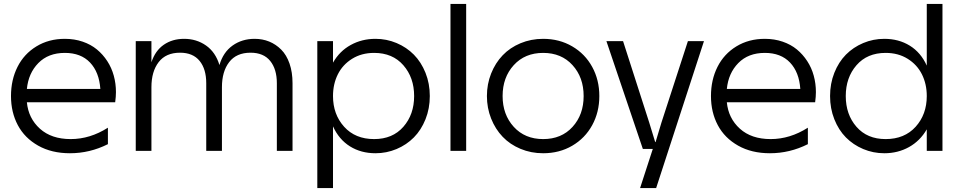

<svg xmlns="http://www.w3.org/2000/svg" viewBox="-20 -770 4895 980"><path d="M336.9 12.2Q243.7 12.2 174.8 -26.6Q106 -65.4 71 -131.1Q36.1 -196.8 36.1 -279.8Q36.1 -362.3 69.3 -428.5Q102.5 -494.6 165.8 -533.2Q229 -571.8 311 -571.8Q359.9 -571.8 401.9 -557.4Q443.8 -543 474.6 -517.6Q505.4 -492.2 527.6 -458Q549.8 -423.8 560.8 -383.5Q571.8 -343.3 571.8 -299.8Q571.8 -276.4 567.9 -248H117.2Q125 -166 183.8 -113Q242.7 -60.1 340.8 -60.1Q439.5 -60.1 530.8 -118.2V-34.2Q438.5 12.2 336.9 12.2ZM117.2 -315.9H492.2Q486.3 -401.4 439.7 -450.7Q393.1 -500 311 -500Q226.6 -500 175.8 -448.2Q125 -396.5 117.2 -315.9Z M672.9 -560.1H752.9V-452.1Q772.5 -511.7 816.2 -541.7Q859.9 -571.8 919.9 -571.8Q982.9 -571.8 1031.5 -537.8Q1080.1 -503.9 1100.1 -438Q1119.1 -503.4 1167.2 -537.6Q1215.3 -571.8 1279.8 -571.8Q1319.8 -571.8 1354 -557.9Q1388.2 -543.9 1415.3 -516.8Q1442.4 -489.7 1457.8 -445.6Q1473.1 -401.4 1473.1 -345.2V0H1393.1V-345.2Q1393.1 -417 1359.1 -459Q1325.2 -501 1258.8 -501Q1186.5 -501 1149.7 -452.9Q1112.8 -404.8 1112.8 -325.2V0H1032.7V-345.2Q1032.7 -417.5 998.8 -459.2Q964.8 -501 898.9 -501Q826.7 -501 789.8 -452.9Q752.9 -404.8 752.9 -325.2V0H672.9Z M1679.7 -279.8Q1679.7 -186 1736.6 -123Q1793.5 -60.1 1889.6 -60.1Q1983.9 -60.1 2038.8 -122.8Q2093.8 -185.5 2093.8 -279.8Q2093.8 -374 2038.8 -437Q1983.9 -500 1889.6 -500Q1825.7 -500 1777.3 -470Q1729 -439.9 1704.3 -390.4Q1679.7 -340.8 1679.7 -279.8ZM1599.6 189.9V-560.1H1679.7V-450.2Q1713.4 -509.3 1770.3 -540.5Q1827.1 -571.8 1896.5 -571.8Q1953.1 -571.8 2004.2 -550.3Q2055.2 -528.8 2092.5 -491Q2129.9 -453.1 2151.9 -398.2Q2173.8 -343.3 2173.8 -279.8Q2173.8 -216.3 2151.9 -161.4Q2129.9 -106.4 2092.5 -68.6Q2055.2 -30.8 2004.2 -9.3Q1953.1 12.2 1896.5 12.2Q1822.8 12.2 1766.4 -22.9Q1710 -58.1 1679.7 -125V189.9Z M2279.3 0V-750H2359.4V0Z M2752.4 -571.8Q2835 -571.8 2900.6 -533.4Q2966.3 -495.1 3002.7 -428.5Q3039.1 -361.8 3039.1 -279.8Q3039.1 -197.8 3002.7 -131.1Q2966.3 -64.5 2900.6 -26.1Q2835 12.2 2752.4 12.2Q2690.4 12.2 2636.7 -10.3Q2583 -32.7 2545.7 -71.8Q2508.3 -110.8 2486.8 -164.8Q2465.3 -218.8 2465.3 -279.8Q2465.3 -340.8 2486.8 -394.8Q2508.3 -448.7 2545.7 -487.8Q2583 -526.9 2636.7 -549.3Q2690.4 -571.8 2752.4 -571.8ZM2545.4 -279.8Q2545.4 -185.1 2602.3 -122.6Q2659.2 -60.1 2752.4 -60.1Q2845.7 -60.1 2902.3 -122.3Q2959 -184.6 2959 -279.8Q2959 -375 2902.3 -437.5Q2845.7 -500 2752.4 -500Q2659.2 -500 2602.3 -437.5Q2545.4 -375 2545.4 -279.8Z M3075.2 -560.1H3160.2L3293.9 -144L3324.2 -44.9H3326.2L3356 -144L3491.2 -560.1H3573.2L3329.1 189.9H3247.1L3312 -9.8H3261.2Z M3909.7 12.2Q3816.4 12.2 3747.6 -26.6Q3678.7 -65.4 3643.8 -131.1Q3608.9 -196.8 3608.9 -279.8Q3608.9 -362.3 3642.1 -428.5Q3675.3 -494.6 3738.5 -533.2Q3801.8 -571.8 3883.8 -571.8Q3932.6 -571.8 3974.6 -557.4Q4016.6 -543 4047.4 -517.6Q4078.1 -492.2 4100.3 -458Q4122.6 -423.8 4133.5 -383.5Q4144.5 -343.3 4144.5 -299.8Q4144.5 -276.4 4140.6 -248H3689.9Q3697.8 -166 3756.6 -113Q3815.4 -60.1 3913.6 -60.1Q4012.2 -60.1 4103.5 -118.2V-34.2Q4011.2 12.2 3909.7 12.2ZM3689.9 -315.9H4064.9Q4059.1 -401.4 4012.5 -450.7Q3965.8 -500 3883.8 -500Q3799.3 -500 3748.5 -448.2Q3697.8 -396.5 3689.9 -315.9Z M4710.4 -279.8Q4710.4 -340.8 4685.8 -390.4Q4661.1 -439.9 4612.8 -470Q4564.5 -500 4500.5 -500Q4406.2 -500 4351.6 -437Q4296.9 -374 4296.9 -279.8Q4296.9 -185.5 4351.6 -122.8Q4406.2 -60.1 4500.5 -60.1Q4596.7 -60.1 4653.6 -123Q4710.4 -186 4710.4 -279.8ZM4493.7 -571.8Q4567.4 -571.8 4623.8 -536.9Q4680.2 -502 4710.4 -435.1V-750H4790.5V0H4710.4V-109.9Q4676.3 -50.8 4619.6 -19.3Q4563 12.2 4493.7 12.2Q4437 12.2 4386 -9.3Q4335 -30.8 4297.6 -68.6Q4260.3 -106.4 4238.5 -161.4Q4216.8 -216.3 4216.8 -279.8Q4216.8 -343.3 4238.5 -398.2Q4260.3 -453.1 4297.6 -491Q4335 -528.8 4386 -550.3Q4437 -571.8 4493.7 -571.8Z"/></svg>

Font: TASA Explorer
Style: Regular
Weight: 400
Designer: Weizhong Zhang
Foundry: Local Remote
Version: Version 1.000;Glyphs 3.1.2 (3151)